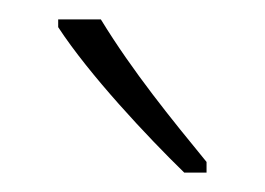

<svg xmlns="http://www.w3.org/2000/svg" viewBox="-20 -784 273 198"><path d="M84 -764H40V-756C72 -707 132 -643 170 -606H193V-617C157 -661 117 -710 84 -764Z"/></svg>

Font: Noto Sans Georgian ExtraCondensed ExtraLight
Style: Regular
Weight: 200
Width: 2
Designer: Monotype Design Team, Akaki Razmadze
Foundry: Google LLC
Version: Version 2.005